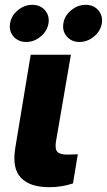

<svg xmlns="http://www.w3.org/2000/svg" viewBox="-20 -774 445 800"><path d="M107.9 -545.9H275.4L212.9 -182.6Q208.5 -151.9 219.5 -140.9Q230.5 -129.9 260.3 -129.9Q275.4 -129.9 285.2 -130.4Q294.9 -130.9 304.2 -131.3L284.2 -9.8Q235.8 6.3 185.1 5.9Q106.4 6.3 67.9 -32.5Q29.3 -71.3 43.9 -159.2ZM311 -599.1Q278.3 -599.1 258.5 -621.8Q238.8 -644.5 244.1 -676.8Q249 -708.5 276.4 -731.2Q303.7 -753.9 336.9 -753.9Q370.1 -753.9 389.6 -731.2Q409.2 -708.5 404.3 -676.8Q398.9 -644.5 371.6 -621.8Q344.2 -599.1 311 -599.1ZM89.4 -599.1Q56.2 -599.1 36.4 -621.8Q16.6 -644.5 22 -676.8Q26.9 -708.5 54.2 -731.2Q81.5 -753.9 114.7 -753.9Q147.9 -753.9 167.5 -731.2Q187 -708.5 182.1 -676.8Q176.8 -644.5 149.4 -621.8Q122.1 -599.1 89.4 -599.1Z"/></svg>

Font: Inter Display Extra Bold
Style: Italic
Weight: 800
Italic angle: -9.39999°
Designer: Rasmus Andersson
Foundry: rsms
Version: Version 4.000;git-4fc901f